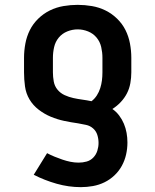

<svg xmlns="http://www.w3.org/2000/svg" viewBox="-20 -548 640 791"><path d="M313 223Q263 223 213.5 209Q164 195 119 172L174 83Q189 91 205 97.5Q221 104 237 109.5Q253 115 270 118.5Q287 122 304 122Q321 122 337 117.5Q353 113 364.5 101Q376 89 381 73Q386 57 386 41Q386 24 381 8Q376 -8 363.5 -19Q351 -30 334.5 -33.5Q318 -37 301 -40Q272 -44 244 -50Q216 -56 189.5 -67Q163 -78 139.5 -96Q116 -114 101.5 -138.5Q87 -163 83 -192Q79 -221 79 -250V-310Q79 -339 84.5 -368.5Q90 -398 103 -424Q116 -450 137.5 -471Q159 -492 185.5 -505Q212 -518 241.5 -523Q271 -528 300 -528Q329 -528 358.5 -523Q388 -518 414.5 -505Q441 -492 462.5 -471Q484 -450 497 -424Q510 -398 515.5 -368.5Q521 -339 521 -310V-250Q521 -228 517 -205.5Q513 -183 503 -163.5Q493 -144 477.5 -127.5Q462 -111 443 -99Q459 -88 471 -72Q483 -56 490.5 -38Q498 -20 501.5 -0.5Q505 19 505 39Q505 64 499.5 88.5Q494 113 482 135Q470 157 451.5 174.5Q433 192 410.5 203Q388 214 363 218.5Q338 223 313 223ZM357 -131Q370 -141 379 -155Q388 -169 393 -185Q398 -201 400 -217Q402 -233 402 -250V-310Q402 -332 397 -354Q392 -376 378 -393Q364 -410 343 -418.5Q322 -427 300 -427Q278 -427 257 -418.5Q236 -410 222 -393Q208 -376 203 -354Q198 -332 198 -310V-250Q198 -231 201.5 -212Q205 -193 217 -178.5Q229 -164 246.5 -156Q264 -148 282.5 -144Q301 -140 319.5 -137.5Q338 -135 357 -131Z"/></svg>

Font: Iosevka Plex Etoile
Style: Bold
Weight: 700
Designer: Belleve Invis
Foundry: Belleve Invis
Version: Version 25.1.1; ttfautohint (v1.8.4)